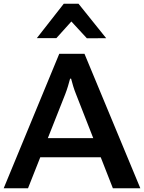

<svg xmlns="http://www.w3.org/2000/svg" viewBox="-26 -1001 767 1021"><path d="M-6.3 0H123L320.8 -500Q329.1 -521.5 335.4 -542.5Q341.8 -563.5 346.7 -582.5H352.1Q356.9 -563.5 363.3 -542.5Q369.6 -521.5 378.4 -500L574.2 0H720.2L423.3 -714.8H289.1ZM134.3 -164.6H571.8L534.7 -266.6H170.4ZM391.6 -981H313L169.9 -798.3H273.9L353.5 -886.7L436 -797.4L538.6 -797.9Z"/></svg>

Font: Roboto Flex
Style: wght 600 wdth 140 opsz 13.0 GRAD 0.00 slnt 0.00 XTRA 468 XOPQ 96 YOPQ 79 YTLC 514 YTUC 712 YTAS 750 YTDE -203.00 YTFI 738
Weight: 600
Width: 8
Designer: Berlow after Robertson
Foundry: Google
Version: Version 3.100